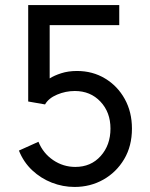

<svg xmlns="http://www.w3.org/2000/svg" viewBox="-20 -740 602 768"><path d="M278.3 7.8Q231.4 7.8 187.5 -9.3Q143.6 -26.4 108.9 -58.8Q74.2 -91.3 55.7 -137.7L133.8 -172.9Q152.3 -127 192.6 -99.6Q232.9 -72.3 281.2 -72.3Q343.8 -72.3 382.8 -116Q421.9 -159.7 421.9 -225.6Q421.9 -291 381.8 -333.5Q341.8 -376 279.3 -376Q242.7 -376 208.5 -361.6Q174.3 -347.2 160.2 -322.3L92.8 -334V-719.7H457V-639.6H178.7V-426.3Q196.8 -438 224.9 -447Q252.9 -456.1 288.1 -456.1Q350.6 -456.1 400.4 -426Q450.2 -396 479 -344Q507.8 -292 507.8 -225.6Q507.8 -155.8 476.6 -103.3Q445.3 -50.8 393.3 -21.5Q341.3 7.8 278.3 7.8Z"/></svg>

Font: Reddit Mono
Style: Regular
Weight: 400
Monospace: yes
Designer: Stephen Hutchings
Foundry: Reddit
Version: Version 1.014; ttfautohint (v1.8.4.7-5d5b)